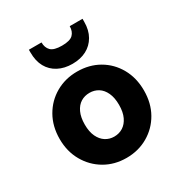

<svg xmlns="http://www.w3.org/2000/svg" viewBox="-174 -872 964 1014"><g transform="rotate(-30 307.5 -364.5)"><path d="M307 12Q234 12 176 -22Q118 -56 84 -115.5Q50 -175 50 -251Q50 -328 84 -387.5Q118 -447 176.5 -480.5Q235 -514 307 -514Q381 -514 439 -480.5Q497 -447 530.5 -387.5Q564 -328 564 -251Q564 -174 530.5 -115Q497 -56 438.5 -22Q380 12 307 12ZM307 -118Q337 -118 360.5 -133Q384 -148 398 -177.5Q412 -207 412 -251Q412 -295 398 -325Q384 -355 360.5 -369.5Q337 -384 308 -384Q278 -384 254.5 -369.5Q231 -355 217 -325Q203 -295 203 -251Q203 -207 217 -177.5Q231 -148 254.5 -133Q278 -118 307 -118ZM308 -561Q259 -561 222 -580.5Q185 -600 165 -636Q145 -672 145 -724V-741H222Q222 -709 240.5 -690.5Q259 -672 308 -672Q357 -672 375.5 -690.5Q394 -709 394 -741H472V-723Q472 -672 451 -635.5Q430 -599 393.5 -580Q357 -561 308 -561Z"/></g></svg>

Font: DM Sans 16pt Black
Style: Regular
Weight: 900
Version: Version 4.004;gftools[0.9.30]